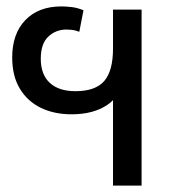

<svg xmlns="http://www.w3.org/2000/svg" viewBox="-20 -578 559 598"><path d="M332 0V-332L362 -336Q358 -281 314.5 -251.5Q271 -222 203 -222Q149 -222 107.5 -242Q66 -262 42 -301.5Q18 -341 18 -399Q18 -473 59 -515.5Q100 -558 171 -558Q185 -558 203 -556Q221 -554 240 -546L227 -479Q214 -484 204 -485Q194 -486 187 -486Q154 -486 130.5 -464Q107 -442 107 -395Q107 -346 135 -320Q163 -294 215 -294Q277 -294 304.5 -325.5Q332 -357 332 -427V-548H421V0Z"/></svg>

Font: Noto Sans Thai
Style: Regular
Weight: 400
Designer: Monotype Design Team
Foundry: Monotype Imaging Inc.
Version: Version 2.001